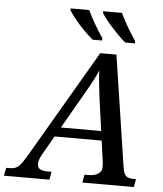

<svg xmlns="http://www.w3.org/2000/svg" viewBox="-116 -997 892 1051"><g transform="rotate(5 329.5 -472.0)"><path d="M-55 0 -46 -44H-27Q-7 -44 6.5 -50Q20 -56 33.5 -73Q47 -90 66 -122L412 -714H501L594 -101Q597 -80 603.5 -67.5Q610 -55 622 -49.5Q634 -44 653 -44H667L659 0H376L384 -44H407Q439 -44 459 -57Q479 -70 479 -93Q479 -101 478.5 -110.5Q478 -120 477 -127L430 -464Q425 -508 420.5 -546Q416 -584 415 -620Q405 -596 394 -574Q383 -552 369.5 -528Q356 -504 338 -473L144 -136Q134 -118 129.5 -104.5Q125 -91 125 -80Q125 -61 139 -52.5Q153 -44 181 -44H203L195 0ZM181 -238V-290H512V-238ZM543 -784Q526 -798 506.5 -817.5Q487 -837 467 -859Q447 -881 431.5 -901Q416 -921 408 -934V-944H511Q527 -910 551 -868.5Q575 -827 596 -797V-784ZM364 -784Q347 -798 327 -817.5Q307 -837 287 -859Q267 -881 252 -901Q237 -921 229 -934V-944H331Q347 -910 371 -868.5Q395 -827 416 -797V-784Z"/></g></svg>

Font: ET Text
Style: Italic
Weight: 470
Italic angle: -12°
Designer: Monotype Design Team
Foundry: Monotype Imaging Inc.
Version: Version 2.009